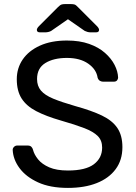

<svg xmlns="http://www.w3.org/2000/svg" viewBox="-20 -908 662 938"><path d="M312 10Q225 10 166 -17Q107 -44 75.5 -86.5Q44 -129 42 -176Q42 -184 48.5 -190.5Q55 -197 64 -197H115Q127 -197 133 -191Q139 -185 141 -177Q147 -153 166 -129.5Q185 -106 220.5 -90.5Q256 -75 312 -75Q398 -75 438.5 -105.5Q479 -136 479 -187Q479 -222 457.5 -243.5Q436 -265 392 -282Q348 -299 278 -319Q205 -340 157 -365Q109 -390 85.5 -427Q62 -464 62 -521Q62 -575 91 -617.5Q120 -660 175 -685Q230 -710 307 -710Q369 -710 415.5 -693.5Q462 -677 493 -649.5Q524 -622 540 -590.5Q556 -559 557 -529Q557 -522 552 -515.5Q547 -509 536 -509H483Q476 -509 468.5 -513Q461 -517 457 -528Q451 -569 411 -597Q371 -625 307 -625Q242 -625 201.5 -600Q161 -575 161 -522Q161 -488 180 -465.5Q199 -443 240 -426Q281 -409 347 -390Q427 -368 478 -343.5Q529 -319 553.5 -282.5Q578 -246 578 -189Q578 -126 545 -81.5Q512 -37 452.5 -13.5Q393 10 312 10ZM175 -750Q160 -750 160 -762Q160 -770 171 -781L263 -873Q274 -884 281 -886Q288 -888 296 -888H328Q337 -888 344 -886Q351 -884 361 -873L453 -781Q464 -770 464 -762Q464 -750 449 -750H422Q415 -750 407.5 -752Q400 -754 394 -757L312 -814L230 -757Q225 -754 217 -752Q209 -750 202 -750Z"/></svg>

Font: DVN-Rubik
Style: Regular
Weight: 400
Designer: Hubert and Fischer
Foundry: Hubert & Fischer
Version: Version 2.102